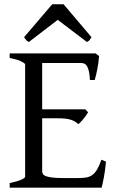

<svg xmlns="http://www.w3.org/2000/svg" viewBox="-20 -860 536 880"><path d="M465.8 -119.1Q461.9 -77.1 455.8 -45.7Q449.7 -14.2 445.8 0H24.4V-21Q57.6 -27.8 76.4 -35.9Q95.2 -43.9 95.2 -50.8V-564Q95.2 -569.8 77.4 -578.6Q59.6 -587.4 24.4 -594.2V-615.2H418L434.1 -603Q433.1 -590.3 431.2 -575.2Q429.2 -560.1 426.3 -544.9Q423.3 -529.8 420.2 -516.1Q417 -502.4 414.1 -493.2H392.1Q391.1 -515.6 387.9 -530.8Q384.8 -545.9 379.9 -554.9Q375 -564 367.9 -567.6Q360.8 -571.3 352.1 -571.3H173.3V-358.9H371.1L383.8 -345.2Q379.9 -338.4 374.3 -330.6Q368.7 -322.8 362.5 -315.2Q356.4 -307.6 350.3 -301.3Q344.2 -294.9 338.9 -291Q331.5 -298.3 323 -303.2Q314.5 -308.1 303.5 -311.5Q292.5 -314.9 277.6 -316.4Q262.7 -317.9 242.2 -317.9H173.3V-75.2Q173.3 -67.9 176.8 -62.3Q180.2 -56.6 190.9 -52.5Q201.7 -48.3 221.2 -46.1Q240.7 -43.9 272.9 -43.9H335.9Q358.4 -43.9 374.3 -46.4Q390.1 -48.8 402.3 -57.4Q414.6 -65.9 424.6 -82.5Q434.6 -99.1 444.8 -127.9ZM399.4 -689.5Q393.6 -680.2 390.1 -675.8Q386.7 -671.4 378.4 -667.5L244.6 -769L112.3 -667.5Q108.4 -669.4 105.7 -671.4Q103 -673.3 100.8 -675.8Q98.6 -678.2 96.2 -681.6Q93.8 -685.1 90.3 -689.5L219.2 -840.3H271.5Z"/></svg>

Font: Gentium Plus Eur
Style: Regular
Weight: 400
Designer: J. Victor Gaultney, Annie Olsen, Iska Routamaa, Becca Hirsbrunner
Foundry: SIL International
Version: Version 5.000